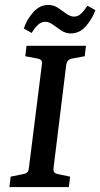

<svg xmlns="http://www.w3.org/2000/svg" viewBox="-20 -755 405 775"><path d="M18 0 23 -42 72 -52Q85 -54 90.5 -60Q96 -66 97 -80L149 -494Q151 -507 146 -512Q141 -517 130 -519L82 -528L87 -570H327L322 -528L273 -519Q261 -517 255 -511Q249 -505 247 -491L196 -76Q195 -64 199.5 -59Q204 -54 215 -52L263 -42L258 0ZM266 -620Q245 -620 227 -632Q209 -644 193.5 -655.5Q178 -667 162 -667Q147 -667 133.5 -655Q120 -643 108 -622L76 -640Q88 -676 114 -705.5Q140 -735 175 -735Q197 -735 214.5 -723Q232 -711 248 -699.5Q264 -688 279 -688Q295 -688 307.5 -700Q320 -712 333 -732L365 -714Q352 -678 326.5 -649Q301 -620 266 -620Z"/></svg>

Font: Yrsa Medium
Style: Italic
Weight: 500
Italic angle: -7.10001°
Designer: Anna Giedrys (Yrsa+Rasa design), David Brezina (Yrsa art-direction, Rasa art-direction, design)
Foundry: Rosetta Type Foundry
Version: Version 2.004